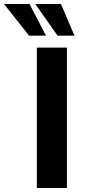

<svg xmlns="http://www.w3.org/2000/svg" viewBox="-107 -944 434 964"><path d="M78 0V-705H229V0ZM182 -765 70 -924H199L267 -765ZM39 -765 -87 -924H41L124 -765Z"/></svg>

Font: Nunito Sans 7pt Condensed ExtraBold
Style: Regular
Weight: 800
Width: 3
Designer: Vernon Adams
Foundry: Vernon Adams
Version: Version 3.101;gftools[0.9.27]